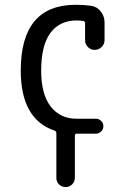

<svg xmlns="http://www.w3.org/2000/svg" viewBox="-20 -550 540 790"><path d="M204.1 -12.7Q65.4 -59.6 65.4 -259.8Q65.4 -529.3 290 -530.3Q326.2 -530.3 353.5 -526.4Q377.9 -523.4 394 -503.4Q410.2 -483.4 410.2 -458V-384.8Q410.2 -368.2 397.9 -356.4Q385.7 -344.7 369.6 -344.7Q353.5 -344.7 341.8 -356.4Q330.1 -368.2 330.1 -384.8V-455.1Q330.1 -461.9 322.3 -463.9Q306.6 -465.8 294.9 -465.8Q225.6 -465.8 187.5 -414.6Q149.4 -363.3 149.4 -259.8Q149.4 -162.1 188.5 -111.8Q227.5 -61.5 294.9 -61.5H374Q386.7 -61.5 396 -52.7Q405.3 -43.9 405.3 -30.8Q405.3 -17.6 396 -8.8Q386.7 0 374 0H295.9Q288.1 0 288.1 7.8V181.6Q288.1 197.3 276.9 208.5Q265.6 219.7 250 219.7Q234.4 219.7 223.1 209Q211.9 198.2 211.9 181.6V-2Q211.9 -9.8 204.1 -12.7Z"/></svg>

Font: Rounded Mgen+ 1mn regular
Style: Regular
Weight: 400
Designer: [Source Han Sans]
Ryoko NISHIZUKA  (kana & ideographs); Paul D. Hunt (Latin, Greek & Cyrillic); Wenlong ZHANG  (bopomofo
Version: Version 1.059.20150602